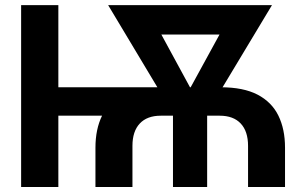

<svg xmlns="http://www.w3.org/2000/svg" viewBox="-20 -748 1221 768"><path d="M361.8 0V-157.2Q361.8 -231.4 388.4 -285.6Q415 -339.8 471.9 -369.4Q528.8 -398.9 619.1 -398.9H863.3Q953.6 -398.9 1010.3 -369.4Q1066.9 -339.8 1093.5 -285.6Q1120.1 -231.4 1120.1 -157.2V0H972.2V-164.6Q972.2 -222.7 942.9 -253.9Q913.6 -285.2 858.9 -285.2H623Q568.4 -285.2 539.1 -253.9Q509.8 -222.7 509.8 -164.6V0ZM64.5 0V-727.5H213.4V0ZM184.1 -285.2V-398.9H643.1V-285.2ZM671.9 0V-340.3H808.6V0ZM684.1 -274.4 412.6 -727.5H561.5L767.6 -348.1L756.8 -274.4ZM722.2 -274.4 716.8 -351.6 922.4 -727.5H1067.9L795.4 -274.4ZM520.5 -609.9V-727.5H959V-609.9Z"/></svg>

Font: Inter 16pt
Style: Bold
Weight: 700
Version: Version 4.001;git-66647c0bb